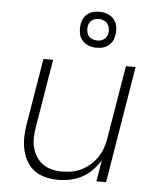

<svg xmlns="http://www.w3.org/2000/svg" viewBox="-54 -796 707 851"><g transform="rotate(5 300.0 -371.0)"><path d="M236 8Q207 8 180 1.5Q153 -5 131 -21Q109 -37 95.5 -60.5Q82 -84 76 -111.5Q70 -139 70.5 -168Q71 -197 76 -226L125 -520H168L118 -219Q114 -196 113 -172.5Q112 -149 117.5 -127Q123 -105 134.5 -86Q146 -67 164 -54Q182 -41 204 -35.5Q226 -30 250 -30Q272 -30 294 -34Q316 -38 337 -48.5Q358 -59 376.5 -75.5Q395 -92 407.5 -111.5Q420 -131 427.5 -153Q435 -175 438 -197L492 -520H535L449 0H406L422 -96Q407 -71 387 -50.5Q367 -30 342 -16.5Q317 -3 290 2.5Q263 8 236 8ZM354 -590Q335 -590 318 -597Q301 -604 289.5 -618Q278 -632 275.5 -651Q273 -670 276 -689Q278 -703 285 -715Q292 -727 303.5 -735.5Q315 -744 328 -747Q341 -750 355 -750Q374 -750 391.5 -743Q409 -736 420 -722Q431 -708 434 -689Q437 -670 433 -651Q431 -637 424 -625Q417 -613 405.5 -604.5Q394 -596 381 -593Q368 -590 354 -590ZM355 -622Q363 -622 370.5 -624Q378 -626 385 -631Q392 -636 396 -643.5Q400 -651 402 -658Q404 -670 401.5 -681.5Q399 -693 393 -701Q387 -709 376.5 -713.5Q366 -718 355 -718Q347 -718 339 -716Q331 -714 324 -709Q317 -704 313 -696.5Q309 -689 308 -682Q306 -670 308 -658.5Q310 -647 316 -639Q322 -631 333 -626.5Q344 -622 355 -622Z"/></g></svg>

Font: Iosevka XLt Ex Obl
Style: Regular
Weight: 200
Width: 7
Italic angle: -9°
Monospace: yes
Designer: Belleve Invis
Foundry: Belleve Invis
Version: Version 32.5.0; ttfautohint (v1.8.4)